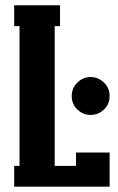

<svg xmlns="http://www.w3.org/2000/svg" viewBox="-20 -700 443 720"><path d="M391.1 0H33.2V-78.1H53.2V-602.1H33.2V-680.2H205.1V-602.1H185.1V-78.1H265.1V-127.9H391.1ZM319.8 -269Q291.5 -269 270.3 -289.3Q249 -309.6 249 -339.8Q249 -370.1 270.3 -390.6Q291.5 -411.1 319.8 -411.1Q348.1 -411.1 369.6 -390.6Q391.1 -370.1 391.1 -339.8Q391.1 -309.6 369.9 -289.3Q348.6 -269 319.8 -269Z"/></svg>

Font: Margherita Black
Style: Regular
Weight: 900
Designer: James Puckett
Foundry: Dunwich Type Founders
Version: Version 1.008;hotconv 1.0.109;makeotfexe 2.5.65596